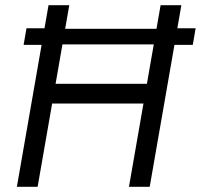

<svg xmlns="http://www.w3.org/2000/svg" viewBox="-20 -720 774 740"><path d="M679 -700 557 0H477L599 -700ZM45 0 167 -700H247L125 0ZM142 -321 157 -397H585L570 -321ZM82 -611H178L206 -609H607L631 -611H734L723 -547H620L598 -549H197L172 -547H71Z"/></svg>

Font: Fixel Italic Variable 20240409 Display Thin
Style: Italic
Weight: 100
Italic angle: -10°
Designer: AlfaBravo + MacPaw
Foundry: Kyrylo Tkachov, Marchela Mozhyna, Serhii Makarenko, Maria Weinstein, Zakhar Kryvoshyya
Version: Version 1.211;Glyphs 3.2 (3225)